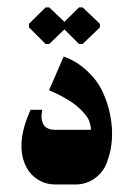

<svg xmlns="http://www.w3.org/2000/svg" viewBox="-20 -490 354 510"><path d="M111 -373.3 151 -412 189.7 -373.3H199.7L245.3 -417.3V-426.7L199.7 -470.3H189.7L151 -432L111 -470.3H101L57 -426.7V-417.3L101 -373.3ZM127 0H181Q211 0 234.5 -18.3Q258 -36.7 266 -64.7Q275 -89 277.2 -119.3Q279.3 -149.7 273 -182.8Q266.7 -216 252.7 -246Q238.7 -276 211.8 -301.3Q185 -326.7 149.3 -340L110.3 -250.3Q135.3 -239.7 155 -228.2Q174.7 -216.7 186 -206.7Q197.3 -196.7 205.3 -187.2Q213.3 -177.7 216.2 -170.2Q219 -162.7 220.3 -157Q221.7 -151.3 221.3 -148.3L221 -145.3H125Q115.3 -145.3 108.3 -148.3Q101.3 -151.3 97.8 -155.8Q94.3 -160.3 92.5 -166.3Q90.7 -172.3 90.3 -177.3Q90 -182.3 90.7 -187.8Q91.3 -193.3 91.7 -195.3Q92 -197.3 92.3 -198.3H61.3Q18.7 -105 50.7 -44.7Q61.7 -24.3 82 -12.2Q102.3 0 127 0Z"/></svg>

Font: Jomhuria
Style: Regular
Weight: 400
Designer: Arabic design by Kourosh Beigpour, Latin design by Eben Sorkin, engineering by Lasse Fister and Khaled Hosney
Version: Version 1.0010